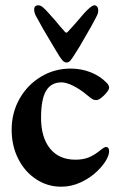

<svg xmlns="http://www.w3.org/2000/svg" viewBox="-20 -691 451 725"><path d="M24 0ZM24 -201Q24 -265 53.5 -317.5Q83 -370 134 -401Q185 -432 247 -432Q287 -432 322.5 -418Q358 -404 383 -378Q392 -369 392 -360Q392 -350 373.5 -331.5Q355 -313 344 -313Q335 -313 328.5 -317Q322 -321 310 -331Q284 -353 257.5 -366.5Q231 -380 212 -380Q173 -380 154 -348Q135 -316 135 -246Q135 -172 169 -130Q203 -88 265 -88Q294 -88 316 -97Q338 -106 363 -127Q366 -129 371 -132.5Q376 -136 380 -136Q392 -136 392 -120Q392 -108 384 -92Q373 -70 347.5 -45Q322 -20 286 -3Q250 14 211 14Q159 14 116 -14.5Q73 -43 48.5 -92Q24 -141 24 -201ZM195 -494Q195 -494 177 -524Q137 -590 115 -632Q109 -644 109 -655Q109 -671 125 -671Q133 -671 142 -663.5Q151 -656 166 -639Q163 -642 190 -612Q205 -593 225 -571Q229 -567 231 -567.5Q233 -568 236 -571Q254 -590 272 -611Q290 -632 296 -639Q325 -671 336 -671Q343 -671 347 -665.5Q351 -660 351 -652Q351 -641 346 -632Q330 -599 281 -516Q281 -516 266 -492Q253 -471 246.5 -463Q240 -455 231 -455Q223 -455 215 -464Q207 -473 195 -494Z"/></svg>

Font: EB Garamond
Style: Bold
Weight: 700
Designer: Georg Duffner and Octavio Pardo
Foundry: Georg Duffner
Version: Version 1.000; ttfautohint (v1.6)